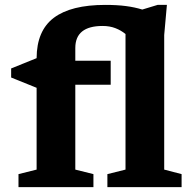

<svg xmlns="http://www.w3.org/2000/svg" viewBox="-20 -764 794 784"><path d="M287.5 -71.5 361.5 -53V0H55.5V-53L129.5 -71.5V-405.5L25.5 -447.5V-484.5L129.5 -526.5Q130 -639 200 -691.5Q270 -744 410 -744Q458.5 -744 494.5 -739.2Q530.5 -734.5 561 -725L623.5 -744H661.5L650.5 -621V-71.5L721.5 -53V0H418.5V-53L492.5 -71.5V-625Q474.5 -640 451.2 -649Q428 -658 399 -658Q287.5 -658 287.5 -568V-516H432V-418H287.5Z"/></svg>

Font: Newsreader 6pt SemiBold
Style: Regular
Weight: 600
Designer: Hugues Gentile
Foundry: Production Type
Version: Version 1.003; ttfautohint (v1.8.3)